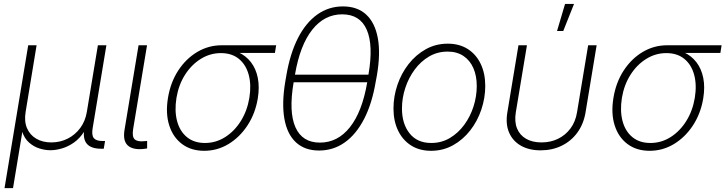

<svg xmlns="http://www.w3.org/2000/svg" viewBox="-20 -770 3756 994"><path d="M3.4 204.1 126 -535.6H169.4L112.8 -191.4Q104.5 -142.6 119.6 -106.9Q134.8 -71.3 167.7 -52Q200.7 -32.7 245.6 -32.7Q291.5 -32.7 330.3 -52.2Q369.1 -71.8 395.5 -107.4Q421.9 -143.1 429.7 -191.4L486.8 -535.6H530.8L459.5 -105.5Q453.6 -69.8 465.8 -54.9Q478 -40 511.2 -40H523.9L517.1 0H503.9Q451.2 0 429.4 -25.9Q407.7 -51.8 416.5 -105L428.2 -176.8H446.8Q438 -124.5 415.5 -88.9Q393.1 -53.2 362.8 -32Q332.5 -10.7 300.5 -1.5Q268.6 7.8 241.2 7.8Q213.4 7.8 183.8 -1.5Q154.3 -10.7 130.4 -32Q106.4 -53.2 94.7 -88.9Q83 -124.5 91.8 -176.8H110.4L47.4 204.1Z M718.8 1.5Q665 5.9 640.4 -18.1Q615.7 -42 624.5 -96.7L697.3 -535.6H741.2L669.4 -102.5Q662.6 -62 677.5 -48.6Q692.4 -35.2 727.5 -39.1Q733.4 -39.6 735.6 -39.8Q737.8 -40 741.7 -40.5V-1.5Q737.3 -1 731.2 0Q725.1 1 718.8 1.5Z M1037.1 10.7Q969.2 10.7 922.4 -24.4Q875.5 -59.6 856 -121.3Q836.4 -183.1 849.6 -263.2Q862.8 -343.8 902.8 -405Q942.9 -466.3 1001.2 -501Q1059.6 -535.6 1127.4 -535.6H1409.7L1403.3 -496.1H1184.6L1123.5 -495.1Q1067.4 -495.1 1019 -464.8Q970.7 -434.6 937.7 -382.6Q904.8 -330.6 893.6 -263.7Q882.8 -196.3 896.7 -143.6Q910.6 -90.8 947.5 -60.3Q984.4 -29.8 1041 -29.8Q1097.7 -29.8 1145.8 -60.3Q1193.8 -90.8 1226.8 -143.6Q1259.8 -196.3 1271 -263.7Q1281.7 -330.6 1267.6 -382.8Q1253.4 -435.1 1216.8 -465.1Q1180.2 -495.1 1123.5 -495.1L1124.5 -517.1Q1174.8 -517.1 1214.1 -499.3Q1253.4 -481.4 1279.3 -447.8Q1305.2 -414.1 1314.7 -366.7Q1324.2 -319.3 1314.5 -259.8Q1301.3 -181.6 1261.2 -120.6Q1221.2 -59.6 1163.1 -24.4Q1105 10.7 1037.1 10.7Z M1631.8 9.3Q1558.1 9.3 1512.5 -32.7Q1466.8 -74.7 1452.4 -154.5Q1438 -234.4 1457 -348.1L1462.4 -379.4Q1481.9 -493.2 1522.5 -572.8Q1563 -652.3 1622.3 -694.6Q1681.6 -736.8 1755.4 -736.8Q1830.1 -736.8 1875.7 -694.6Q1921.4 -652.3 1936 -572.8Q1950.7 -493.2 1931.2 -379.4L1925.3 -348.1Q1906.2 -233.9 1865 -154.1Q1823.7 -74.2 1764.6 -32.5Q1705.6 9.3 1631.8 9.3ZM1636.2 -31.7Q1728.5 -31.7 1791.7 -111.6Q1855 -191.4 1880.9 -342.8L1887.7 -384.8Q1913.6 -536.1 1878.7 -616Q1843.8 -695.8 1751.5 -695.8Q1659.7 -695.8 1596.4 -616Q1533.2 -536.1 1507.3 -384.8L1500 -342.8Q1474.1 -190.9 1509.5 -111.3Q1544.9 -31.7 1636.2 -31.7ZM1484.9 -344.2 1491.2 -383.3H1903.8L1897.9 -344.2Z M2211.4 10.7Q2151.9 10.7 2108.4 -16.8Q2064.9 -44.4 2041 -93.8Q2017.1 -143.1 2017.1 -208Q2017.1 -270.5 2037.4 -330.3Q2057.6 -390.1 2095.2 -438.2Q2132.8 -486.3 2184.3 -515.1Q2235.8 -543.9 2298.3 -543.9Q2357.9 -543.9 2401.4 -516.4Q2444.8 -488.8 2468.5 -439.5Q2492.2 -390.1 2492.2 -325.2Q2492.2 -262.7 2471.9 -202.6Q2451.7 -142.6 2414.1 -94.5Q2376.5 -46.4 2325 -17.8Q2273.4 10.7 2211.4 10.7ZM2212.4 -29.8Q2266.1 -29.8 2309.3 -55.7Q2352.5 -81.5 2383.8 -124.3Q2415 -167 2431.6 -219.2Q2448.2 -271.5 2448.2 -324.7Q2448.2 -377.4 2430.7 -417.5Q2413.1 -457.5 2379.4 -480.2Q2345.7 -502.9 2297.4 -502.9Q2245.1 -502.9 2201.9 -477.8Q2158.7 -452.6 2127.2 -410.2Q2095.7 -367.7 2078.4 -315.2Q2061 -262.7 2061 -208Q2061 -128.9 2100.6 -79.3Q2140.1 -29.8 2212.4 -29.8Z M2778.8 8.3Q2719.2 8.3 2677 -15.6Q2634.8 -39.6 2615.7 -83.5Q2596.7 -127.4 2606.4 -187L2664.1 -535.6H2708L2650.4 -188.5Q2642.6 -140.1 2656.7 -105.2Q2670.9 -70.3 2703.6 -51.5Q2736.3 -32.7 2783.2 -32.7Q2830.6 -32.7 2869.1 -51.5Q2907.7 -70.3 2933.6 -105.2Q2959.5 -140.1 2967.3 -188.5L3024.9 -535.6H3068.8L3011.2 -187Q3001 -127.4 2969 -83.5Q2937 -39.6 2887.9 -15.6Q2838.9 8.3 2778.8 8.3ZM2863.8 -609.4 2905.3 -749.5H2951.7L2896 -609.4Z M3343.3 10.7Q3275.4 10.7 3228.5 -24.4Q3181.6 -59.6 3162.1 -121.3Q3142.6 -183.1 3155.8 -263.2Q3168.9 -343.8 3209 -405Q3249 -466.3 3307.4 -501Q3365.7 -535.6 3433.6 -535.6H3715.8L3709.5 -496.1H3490.7L3429.7 -495.1Q3373.5 -495.1 3325.2 -464.8Q3276.9 -434.6 3243.9 -382.6Q3210.9 -330.6 3199.7 -263.7Q3189 -196.3 3202.9 -143.6Q3216.8 -90.8 3253.7 -60.3Q3290.5 -29.8 3347.2 -29.8Q3403.8 -29.8 3451.9 -60.3Q3500 -90.8 3533 -143.6Q3565.9 -196.3 3577.1 -263.7Q3587.9 -330.6 3573.7 -382.8Q3559.6 -435.1 3522.9 -465.1Q3486.3 -495.1 3429.7 -495.1L3430.7 -517.1Q3481 -517.1 3520.3 -499.3Q3559.6 -481.4 3585.4 -447.8Q3611.3 -414.1 3620.8 -366.7Q3630.4 -319.3 3620.6 -259.8Q3607.4 -181.6 3567.4 -120.6Q3527.3 -59.6 3469.2 -24.4Q3411.1 10.7 3343.3 10.7Z"/></svg>

Font: Inter 20pt ExtraLight
Style: Italic
Weight: 250
Italic angle: -9.3988°
Version: Version 4.001;git-66647c0bb